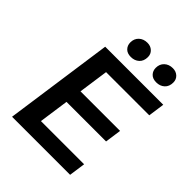

<svg xmlns="http://www.w3.org/2000/svg" viewBox="-208 -833 940 940"><g transform="rotate(45 262.5 -362.5)"><path d="M513 -480H214L192 -325H466L454 -240H180L158 -85H457L445 0H43L123 -565H525ZM195 -667Q195 -693 212 -709Q229 -725 256 -725Q278 -725 292.5 -711.5Q307 -698 307 -677Q307 -649 290 -633.5Q273 -618 247 -618Q222 -618 208.5 -632Q195 -646 195 -667ZM371 -667Q371 -693 388 -709Q405 -725 432 -725Q454 -725 468.5 -711.5Q483 -698 483 -677Q483 -649 466 -633.5Q449 -618 423 -618Q398 -618 384.5 -632Q371 -646 371 -667Z"/></g></svg>

Font: Neutral Grotesk
Style: Italic
Weight: 400
Italic angle: -8°
Designer: Nawras Khrais
Foundry: Nawras Khrais
Version: Version 1.000